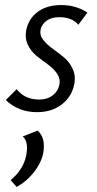

<svg xmlns="http://www.w3.org/2000/svg" viewBox="-20 -439 382 760"><path d="M126 5Q53 5 3 -43L46 -86Q78 -45 135 -45Q167 -45 188.5 -61.5Q210 -78 215 -104Q220 -127 206 -147.5Q192 -168 169.5 -184Q147 -200 124.5 -218Q102 -236 89.5 -263.5Q77 -291 85 -325Q96 -369 132 -394Q168 -419 222 -419Q281 -419 326 -389L290 -341Q265 -371 215 -371Q184 -371 165 -357.5Q146 -344 141 -323Q136 -301 150.5 -282Q165 -263 188 -246.5Q211 -230 233.5 -211.5Q256 -193 268.5 -164.5Q281 -136 273 -101Q262 -54 223 -24.5Q184 5 126 5ZM46 301 22 274Q73 232 84 175Q94 122 70 101L129 78Q162 107 151 168Q143 206 114.5 242.5Q86 279 46 301Z"/></svg>

Font: EauTestInfant
Style: Italic
Weight: 400
Italic angle: -12°
Designer: Christian Thalmann (Catharsis Fonts)
Version: Version 0.001;PS 000.001;hotconv 1.0.88;makeotf.lib2.5.64775